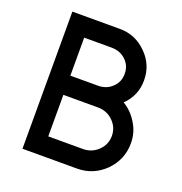

<svg xmlns="http://www.w3.org/2000/svg" viewBox="-127 -811 874 921"><g transform="rotate(20 310.5 -350.0)"><path d="M87 -700V0H365Q448 0 508 -59Q567 -119 567 -202Q567 -257 539 -302Q511 -349 467 -375Q523 -429 523 -507Q523 -587 466 -643Q409 -700 330 -700ZM183 -602H323Q367 -602 396 -574Q425 -547 425 -505Q425 -463 396 -436Q367 -408 323 -408H183ZM183 -310H360Q405 -310 437 -279Q469 -248 469 -204Q469 -160 437 -129Q405 -98 360 -98H183Z"/></g></svg>

Font: Unageo
Style: Medium
Weight: 500
Designer: Richard Sepsi
Foundry: Richard Sepsi
Version: Version 2.000